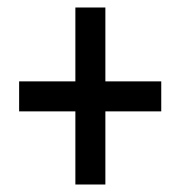

<svg xmlns="http://www.w3.org/2000/svg" viewBox="-20 -610 483 512"><path d="M261 -393H410V-313H261V-118H181V-313H31V-393H181V-590H261Z"/></svg>

Font: Noto Sans Ethiopic ExtraCondensed Medium
Style: Regular
Weight: 500
Width: 2
Designer: Monotype Design Team
Foundry: Monotype Imaging Inc.
Version: Version 2.102; ttfautohint (v1.8.4.7-5d5b)